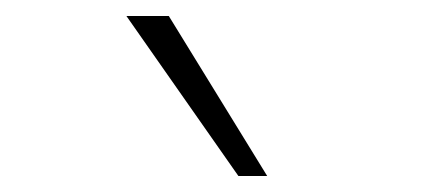

<svg xmlns="http://www.w3.org/2000/svg" viewBox="-20 -769 540 240"><path d="M278 -549 138 -749H191L314 -549Z"/></svg>

Font: Nunito Sans ExtraLight
Style: Italic
Weight: 200
Italic angle: -9°
Designer: Vernon Adams
Foundry: Vernon Adams
Version: Version 3.006; ttfautohint (v1.8.3)